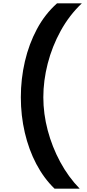

<svg xmlns="http://www.w3.org/2000/svg" viewBox="-20 -944 525 1161"><path d="M310 197Q245 134 199.5 47.5Q154 -39 130 -142Q106 -245 106 -356Q106 -467 130.5 -572.5Q155 -678 203.5 -768.5Q252 -859 325 -924H475Q399 -852 347 -757.5Q295 -663 268.5 -559.5Q242 -456 242 -356Q242 -256 268.5 -156Q295 -56 344 35Q393 126 462 197Z"/></svg>

Font: Parkinsans SemiBold
Style: Regular
Weight: 600
Designer: Red Stone, Indian Type Foundry
Foundry: Indian Type Foundry
Version: Version 1.000